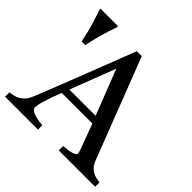

<svg xmlns="http://www.w3.org/2000/svg" viewBox="-196 -901 1076 1076"><g transform="rotate(45 342.0 -363.5)"><path d="M698.7 0H410.2V-34.7Q448.2 -37.1 473.4 -44.4Q498.5 -51.8 498.5 -62.5Q498.5 -66.9 497.6 -73.2Q496.6 -79.6 494.6 -84.5L437 -239.7H194.3Q180.7 -205.6 172.1 -180.2Q163.6 -154.8 156.7 -133.3Q150.4 -112.3 147.9 -99.1Q145.5 -85.9 145.5 -77.6Q145.5 -58.1 176.3 -47.4Q207 -36.6 245.6 -34.7V0H-15.1V-34.7Q-2.4 -35.6 16.6 -40.3Q35.6 -44.9 47.9 -52.7Q67.4 -65.9 78.1 -80.3Q88.9 -94.7 99.1 -120.1Q151.4 -250.5 214.4 -413.1Q277.3 -575.7 326.7 -702.6H365.7L596.7 -105Q604 -85.9 613.3 -74.2Q622.6 -62.5 639.2 -51.3Q650.4 -44.4 668.5 -39.8Q686.5 -35.2 698.7 -34.7ZM419.4 -283.2 314.5 -551.8 211.4 -283.2ZM152.8 -717.3Q142.1 -688 126.7 -637.5Q111.3 -586.9 98.1 -522.5H69.3Q56.2 -587.9 40 -639.9Q23.9 -691.9 14.6 -717.3V-727.1H152.8Z"/></g></svg>

Font: UniBurma_GGSerif
Style: Book
Weight: 400
Designer: Victor San Kho Lin (for Burmese only and related typography optimization with it)
Foundry: http://www.unimm.org
Version: 2.0